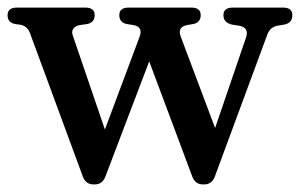

<svg xmlns="http://www.w3.org/2000/svg" viewBox="-23 -477 801 507"><path d="M724 -457Q749 -457 749 -437Q749 -416 727 -412L709 -409Q690 -405 683 -386L544 -10Q536 10 516 10H513Q493 10 485 -10L371 -315L255 -10Q247 10 227 10H224Q204 10 196 -10L56 -390Q49 -409 29 -412L20 -413Q-3 -416 -3 -437Q-3 -457 22 -457H202Q227 -457 227 -437Q227 -416 204 -413L189 -411Q176 -409 170.5 -401Q165 -393 170 -381L254 -135L346 -381Q355 -407 328 -411L315 -413Q292 -416 292 -437Q292 -457 317 -457H482Q507 -457 507 -437Q507 -416 484 -413L472 -411Q445 -406 454 -381L545 -139L627 -379Q635 -404 609 -409L590 -412Q567 -417 567 -437Q567 -457 592 -457Z"/></svg>

Font: Song Myung
Style: Regular
Weight: 400
Designer: JIKJI
Foundry: JIKJI
Version: Version 1.00